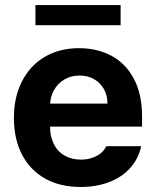

<svg xmlns="http://www.w3.org/2000/svg" viewBox="-20 -727 614 757"><path d="M34.8 -262.4Q34.8 -344 66.7 -406.4Q98.7 -468.9 156.7 -503Q214.8 -537.1 291.6 -537.1Q363.2 -537.1 419.4 -507.1Q475.6 -477.2 507.8 -416.5Q540 -355.8 540 -268.6V-227.9H94V-318.5H403.7Q403.7 -350.8 389.7 -375.7Q375.7 -400.7 350.7 -415Q325.7 -429.2 293.8 -429.2Q260.2 -429.2 233.9 -413.7Q207.6 -398.2 192.8 -371.5Q177.9 -344.8 177.4 -313V-228.1Q177.4 -188.3 192.4 -158.7Q207.3 -129.1 235.1 -113.4Q262.8 -97.7 299.4 -97.7Q323.6 -97.7 343.6 -104.7Q363.6 -111.6 377.7 -123.1Q391.7 -134.6 398.7 -150.6H536.6Q526.2 -102.2 494.4 -65.9Q462.6 -29.5 412 -9.7Q361.4 10.2 297.2 10.2Q217.1 10.2 157.9 -22.9Q98.7 -56.1 66.7 -117.6Q34.8 -179.1 34.8 -262.4ZM455.5 -627.7H119.7V-707H455.5Z"/></svg>

Font: Pretendard GOV Variable
Style: Regular
Weight: 400
Designer: Base glyphs from Inter by Rasmus Andersson; Hangul glyphs from Noto Sans CJK(Source Han Sans) by Jang Soo-young and Kang
Foundry: Kil Hyung-jin
Version: Version 1.307;Glyphs 3.2 (3192)